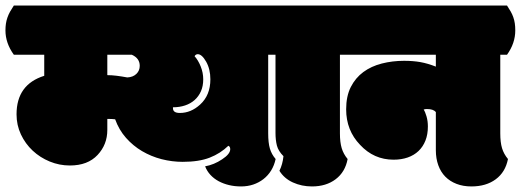

<svg xmlns="http://www.w3.org/2000/svg" viewBox="-50 -670 1883 694"><path d="M455.1 -432.1Q455.1 -459.5 426.3 -472.2H337.9V-398.4Q353.5 -398.4 371.3 -396.2Q389.2 -394 410.2 -390.1Q430.7 -391.1 442.9 -402.8Q455.1 -414.6 455.1 -432.1ZM665 -474.1Q657.2 -474.1 653.3 -466.8Q666 -453.1 675.3 -430.2Q684.6 -407.2 684.6 -383.3Q684.6 -358.9 676.3 -340.1Q668 -321.3 653.3 -308.3Q638.7 -295.4 618.7 -288.8Q598.6 -282.2 575.2 -282.2V-278.8Q575.2 -261.7 600.1 -261.7Q640.1 -261.7 673.3 -292Q710.4 -325.7 710.4 -383.3Q710.4 -419.9 695.3 -446.8Q679.7 -474.1 665 -474.1ZM-30.3 -560.1Q-30.3 -573.2 -28.6 -584.5Q-26.9 -595.7 -23.2 -606.4Q-19.5 -617.2 -13.7 -627.7Q-7.8 -638.2 0 -649.9H943.8Q951.7 -638.2 957.3 -628.2Q962.9 -618.2 966.6 -607.7Q970.2 -597.2 971.9 -585.7Q973.6 -574.2 973.6 -560.1Q973.6 -513.7 943.8 -472.2H919.4V-188Q919.4 -153.8 925.5 -133.1Q931.6 -112.3 946.3 -95.2Q941.4 -72.3 930.2 -54Q918.9 -35.6 902.3 -22.7Q885.7 -9.8 865.2 -2.9Q844.7 3.9 821.3 3.9Q798.3 3.9 777.8 -1Q757.3 -5.9 740.2 -15.1Q723.1 -24.4 710.7 -37.8Q698.2 -51.3 691.4 -68.8Q724.1 -74.7 752.9 -94.2Q782.2 -113.3 782.2 -130.9Q782.2 -140.1 775.4 -143.1Q746.6 -115.2 707.8 -100.1Q668.9 -85 610.4 -85Q571.8 -85 533.9 -94.7Q496.1 -104.5 463.4 -123.8Q430.7 -143.1 405.3 -171.9Q379.9 -200.7 366.2 -238.8Q356 -240.2 337.9 -240.2V-200.2Q337.9 -147.5 302.7 -109.9Q267.1 -71.8 202.6 -71.8Q164.6 -71.8 129.6 -86.2Q94.7 -100.6 68.1 -125.5Q41.5 -150.4 25.6 -184.1Q9.8 -217.8 9.8 -256.8Q9.8 -364.7 109.9 -396V-472.2H0Q-30.3 -514.2 -30.3 -560.1Z M1178.7 -188Q1178.7 -155.8 1185.1 -134.5Q1191.4 -113.3 1206.5 -95.2Q1197.8 -48.3 1163.3 -22.2Q1128.9 3.9 1077.6 3.9Q1040.5 3.9 1008.8 -10.5Q977.1 -24.9 960 -52.7Q971.7 -76.2 974.6 -105.5Q956.1 -124 950.9 -143.8Q945.8 -163.6 945.8 -189.5V-472.2H920.9Q891.1 -513.7 891.1 -560.1Q891.1 -585 898.2 -605Q905.3 -625 920.9 -649.9H1203.1Q1210.9 -638.2 1216.6 -628.2Q1222.2 -618.2 1225.8 -607.7Q1229.5 -597.2 1231.2 -585.7Q1232.9 -574.2 1232.9 -560.1Q1232.9 -513.7 1203.1 -472.2H1178.7Z M1156.7 -560.1Q1156.7 -585 1163.8 -605Q1170.9 -625 1186.5 -649.9H1782.7Q1790.5 -638.2 1796.1 -628.2Q1801.8 -618.2 1805.4 -607.7Q1809.1 -597.2 1810.8 -585.7Q1812.5 -574.2 1812.5 -560.1Q1812.5 -513.7 1782.7 -472.2H1758.3V-188Q1758.3 -155.8 1764.6 -134.5Q1771 -113.3 1786.1 -95.2Q1776.9 -47.9 1741.9 -22Q1707 3.9 1653.8 3.9Q1624 3.9 1600.1 -5.4Q1576.2 -14.6 1559.6 -31.5Q1543 -48.3 1534.2 -72.8Q1525.4 -97.2 1525.4 -127V-265.1Q1516.1 -275.9 1493.2 -275.9Q1485.4 -275.9 1481.4 -273.9Q1486.8 -266.1 1491.7 -249.3Q1496.6 -232.4 1496.6 -212.9Q1496.6 -184.1 1487.8 -161.9Q1479 -139.6 1462.9 -124.3Q1446.8 -108.9 1423.8 -100.8Q1400.9 -92.8 1372.6 -92.8Q1301.3 -92.8 1251.5 -146.5Q1201.2 -198.7 1201.2 -274.9Q1201.2 -322.3 1218 -355.5Q1234.9 -388.7 1263.4 -409.7Q1292 -430.7 1330.1 -440.4Q1368.2 -450.2 1410.6 -450.2Q1442.9 -450.2 1469.2 -445.6Q1495.6 -440.9 1525.4 -429.2V-472.2H1186.5Q1156.7 -513.7 1156.7 -560.1Z"/></svg>

Font: Modak sl
Style: Regular
Weight: 400
Designer: Sarang Kulkarni, Maithili Shingre, Noopur Datye
Foundry: Ek Type
Version: Version 1.036;PS Version 1.000;hotconv 1.0.79;makeotf.lib2.5